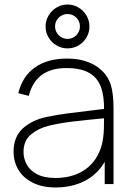

<svg xmlns="http://www.w3.org/2000/svg" viewBox="-20 -814 582 849"><path d="M40 -143Q40 -209 81 -246.2Q122 -283.5 187 -297Q233 -306.5 281.2 -312.8Q329.5 -319 408.5 -328.5Q433.5 -331 455 -334L440 -324Q441.5 -389 425.8 -430.5Q410 -472 373 -492.5Q336 -513 274 -513Q206 -513 164.8 -482.8Q123.5 -452.5 107 -390L61 -402Q79 -476.5 134.5 -515.8Q190 -555 276 -555Q350 -555 400.2 -524.8Q450.5 -494.5 469 -442Q475.5 -422.5 478.8 -394.5Q482 -366.5 482 -338V0H443V-148L463 -147Q448.5 -96.5 414.8 -59.8Q381 -23 332.8 -4Q284.5 15 227 15Q166.5 15 124.2 -6.5Q82 -28 61 -63.8Q40 -99.5 40 -143ZM436 -204Q439 -225 439.5 -247Q440 -269 440 -301.5V-310L462 -293L435 -290.5Q359 -283.5 301 -276.5Q243 -269.5 196 -258Q149.5 -246.5 116.8 -219.2Q84 -192 84 -142Q84 -113.5 97.8 -87.2Q111.5 -61 143.2 -44Q175 -27 225 -27Q283 -27 328 -48Q373 -69 400.8 -109Q428.5 -149 436 -204ZM181.5 -697Q181.5 -723 194.8 -745.2Q208 -767.5 230.2 -780.8Q252.5 -794 278.5 -794Q305 -794 327.2 -780.8Q349.5 -767.5 362.5 -745.2Q375.5 -723 375.5 -697Q375.5 -670.5 362.5 -648.2Q349.5 -626 327.2 -613Q305 -600 278.5 -600Q252.5 -600 230.2 -613Q208 -626 194.8 -648.2Q181.5 -670.5 181.5 -697ZM333.5 -697Q333.5 -720 317.5 -736Q301.5 -752 278.5 -752Q256 -752 239.8 -736Q223.5 -720 223.5 -697Q223.5 -674.5 239.8 -658.2Q256 -642 278.5 -642Q301.5 -642 317.5 -658.2Q333.5 -674.5 333.5 -697Z"/></svg>

Font: Tap Sans
Style: Regular
Weight: 400
Designer: Tap Payments
Foundry: Tap Payments
Version: Version 1.001;Glyphs 3.1.2 (3151)